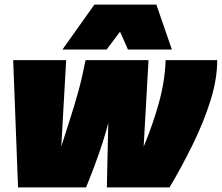

<svg xmlns="http://www.w3.org/2000/svg" viewBox="-20 -810 959 830"><path d="M713 0H442L448 -279Q440 -245 424 -195Q408 -145 388.5 -93Q369 -41 352 0H58L37 -550H266L245 -177Q264 -238 282.5 -294.5Q301 -351 318 -412.5Q335 -474 350 -550H622L601 -176Q640 -269 666.5 -364Q693 -459 696 -550H919Q919 -468 890 -375.5Q861 -283 814 -187Q767 -91 713 0ZM250 -596 388 -790H656L723 -596H533L499 -673L441 -596Z"/></svg>

Font: Georama Expanded Black
Style: Italic
Weight: 900
Width: 7
Italic angle: -9°
Designer: Jean-Baptiste Levee
Foundry: Production Type
Version: Version 1.000